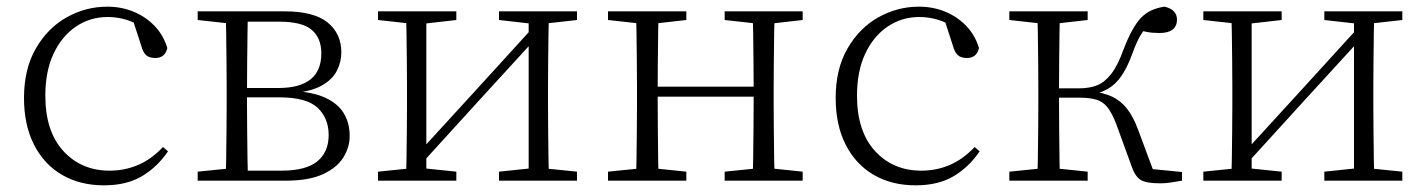

<svg xmlns="http://www.w3.org/2000/svg" viewBox="-20 -542 4274 576"><path d="M292 14Q220 14 166 -17.5Q112 -49 82 -108Q52 -167 52 -248Q52 -335 87.5 -396.5Q123 -458 180 -490Q237 -522 302 -522Q344 -522 380.5 -507Q417 -492 443.5 -464.5Q470 -437 482 -398Q475 -368 446 -368Q428 -368 418.5 -376.5Q409 -385 404 -404L376 -490L419 -452Q388 -474 360 -482.5Q332 -491 303 -491Q250 -491 207.5 -462Q165 -433 140.5 -380.5Q116 -328 116 -255Q116 -148 170 -89Q224 -30 309 -30Q354 -30 394 -47Q434 -64 469 -101L484 -88Q452 -41 406 -13.5Q360 14 292 14Z M573 0V-27L682 -38L690 -30H824Q898 -30 932 -58Q966 -86 966 -137Q966 -187 933 -218.5Q900 -250 817 -250H690V-278H815Q944 -278 944 -382Q944 -428 915 -452.5Q886 -477 818 -477H690L682 -470L573 -482V-508H833Q922 -508 963 -474.5Q1004 -441 1004 -385Q1004 -356 990.5 -329.5Q977 -303 944.5 -285Q912 -267 855 -262L858 -269Q919 -266 956.5 -248.5Q994 -231 1011.5 -202Q1029 -173 1029 -134Q1029 -100 1010 -69.5Q991 -39 949 -19.5Q907 0 837 0ZM657 0Q658 -24 658.5 -64.5Q659 -105 659.5 -148.5Q660 -192 660 -226V-283Q660 -316 659.5 -359.5Q659 -403 658.5 -443.5Q658 -484 657 -508H724Q723 -484 722.5 -443Q722 -402 721.5 -355Q721 -308 721 -267V-226Q721 -192 721.5 -148.5Q722 -105 722.5 -64.5Q723 -24 724 0Z M1114 0V-27L1222 -38H1243L1349 -27V0ZM1477 0V-27L1582 -38H1603L1711 -27V0ZM1198 0Q1199 -24 1199.5 -64.5Q1200 -105 1200.5 -148.5Q1201 -192 1201 -226V-283Q1201 -316 1200.5 -359.5Q1200 -403 1199.5 -443.5Q1199 -484 1198 -508H1259V0ZM1239 -45 1209 -61H1215L1399 -262L1584 -465L1612 -447H1606L1422 -246ZM1566 0V-508H1627Q1626 -484 1625.5 -443.5Q1625 -403 1624.5 -359.5Q1624 -316 1624 -283V-226Q1624 -192 1624.5 -148.5Q1625 -105 1625.5 -64.5Q1626 -24 1627 0ZM1114 -482V-508H1349V-482L1244 -470H1223ZM1477 -482V-508H1711V-482L1604 -470H1583Z M1888 0Q1889 -24 1889.5 -64.5Q1890 -105 1890.5 -148.5Q1891 -192 1891 -226V-283Q1891 -316 1890.5 -359.5Q1890 -403 1889.5 -443.5Q1889 -484 1888 -508H1956Q1955 -484 1954.5 -443Q1954 -402 1953.5 -357Q1953 -312 1953 -275V-256Q1953 -207 1953.5 -157Q1954 -107 1954.5 -65.5Q1955 -24 1956 0ZM2237 0Q2239 -24 2239.5 -65.5Q2240 -107 2240.5 -157Q2241 -207 2241 -256V-275Q2241 -312 2240.5 -357Q2240 -402 2239.5 -443Q2239 -484 2237 -508H2304Q2303 -484 2302.5 -443.5Q2302 -403 2301.5 -359.5Q2301 -316 2301 -283V-226Q2301 -192 2301.5 -148.5Q2302 -105 2302.5 -64.5Q2303 -24 2304 0ZM1804 0V-27L1913 -38H1933L2039 -27V0ZM1804 -482V-508H2039V-482L1933 -470H1913ZM2154 0V-27L2262 -38H2283L2388 -27V0ZM2154 -482V-508H2388V-482L2283 -470H2262ZM1921 -252V-282H2271V-252Z M2727 14Q2655 14 2601 -17.5Q2547 -49 2517 -108Q2487 -167 2487 -248Q2487 -335 2522.5 -396.5Q2558 -458 2615 -490Q2672 -522 2737 -522Q2779 -522 2815.5 -507Q2852 -492 2878.5 -464.5Q2905 -437 2917 -398Q2910 -368 2881 -368Q2863 -368 2853.5 -376.5Q2844 -385 2839 -404L2811 -490L2854 -452Q2823 -474 2795 -482.5Q2767 -491 2738 -491Q2685 -491 2642.5 -462Q2600 -433 2575.5 -380.5Q2551 -328 2551 -255Q2551 -148 2605 -89Q2659 -30 2744 -30Q2789 -30 2829 -47Q2869 -64 2904 -101L2919 -88Q2887 -41 2841 -13.5Q2795 14 2727 14Z M3008 0V-27L3117 -38H3137L3243 -27V0ZM3008 -482V-508H3243V-482L3137 -470H3117ZM3092 0Q3093 -24 3093.5 -64.5Q3094 -105 3094.5 -148.5Q3095 -192 3095 -226V-283Q3095 -316 3094.5 -359.5Q3094 -403 3093.5 -443.5Q3093 -484 3092 -508H3160Q3159 -484 3158.5 -443Q3158 -402 3157.5 -356.5Q3157 -311 3157 -273V-254Q3157 -206 3157.5 -156.5Q3158 -107 3158.5 -65.5Q3159 -24 3160 0ZM3376 -40 3329 -169Q3316 -203 3302.5 -220Q3289 -237 3269 -243Q3249 -249 3218 -249H3125V-277H3217Q3248 -277 3271 -286Q3294 -295 3313.5 -320Q3333 -345 3350 -392Q3376 -460 3402.5 -488Q3429 -516 3474 -522Q3511 -513 3511 -483Q3511 -464 3498 -453.5Q3485 -443 3459 -443Q3437 -443 3421.5 -446Q3406 -449 3391 -453L3436 -479Q3417 -460 3404 -440Q3391 -420 3377 -381Q3362 -340 3344.5 -314.5Q3327 -289 3304.5 -276Q3282 -263 3253 -257V-268Q3291 -264 3316.5 -252Q3342 -240 3361 -216Q3380 -192 3395 -151L3446 -14L3404 -38L3526 -26V0Q3510 3 3492.5 5.5Q3475 8 3461 8Q3419 8 3402.5 -2Q3386 -12 3376 -40Z M3590 0V-27L3698 -38H3719L3825 -27V0ZM3953 0V-27L4058 -38H4079L4187 -27V0ZM3674 0Q3675 -24 3675.5 -64.5Q3676 -105 3676.5 -148.5Q3677 -192 3677 -226V-283Q3677 -316 3676.5 -359.5Q3676 -403 3675.5 -443.5Q3675 -484 3674 -508H3735V0ZM3715 -45 3685 -61H3691L3875 -262L4060 -465L4088 -447H4082L3898 -246ZM4042 0V-508H4103Q4102 -484 4101.5 -443.5Q4101 -403 4100.5 -359.5Q4100 -316 4100 -283V-226Q4100 -192 4100.5 -148.5Q4101 -105 4101.5 -64.5Q4102 -24 4103 0ZM3590 -482V-508H3825V-482L3720 -470H3699ZM3953 -482V-508H4187V-482L4080 -470H4059Z"/></svg>

Font: Noto Serif HK ExtraLight
Style: Regular
Weight: 200
Designer: Ryoko NISHIZUKA 西塚涼子 (kana & ideographs); Frank Grießhammer (Latin, Greek & Cyrillic); Wenlong ZHANG 张文龙 (bopomofo); San
Foundry: Adobe
Version: Version 2.002-H1;hotconv 1.1.0;makeotfexe 2.6.0